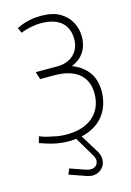

<svg xmlns="http://www.w3.org/2000/svg" viewBox="-139 -778 738 1078"><g transform="rotate(-15 230.5 -239.0)"><path d="M102 -412 116 -368H199Q243 -368 278 -358.5Q313 -349 338 -329.5Q363 -310 376.5 -280Q390 -250 390 -211Q390 -157 366 -116Q342 -75 295 -52Q248 -29 179 -29Q150 -29 122.5 -34Q95 -39 73 -44.5Q51 -50 38.5 -55Q26 -60 26 -60L16 -23Q16 -23 30 -18Q44 -13 67 -6Q90 1 119 6Q148 11 178 11Q248 11 297 -8.5Q346 -28 375.5 -60Q405 -92 418.5 -131.5Q432 -171 432 -212Q432 -281 399 -325.5Q366 -370 307 -392Q347 -409 368 -434Q389 -459 396.5 -486Q404 -513 404 -538Q404 -582 383.5 -621.5Q363 -661 321 -685.5Q279 -710 211 -710Q175 -710 145 -703.5Q115 -697 95 -688.5Q75 -680 69 -677L83 -646Q90 -650 108.5 -655.5Q127 -661 151.5 -665.5Q176 -670 199 -670Q236 -670 265.5 -662Q295 -654 316 -637Q337 -620 348 -595Q359 -570 359 -535Q359 -498 342 -470Q325 -442 295.5 -427Q266 -412 230 -412ZM220 -9V0L292 122Q307 145 302 164.5Q297 184 278.5 191.5Q260 199 233 190L144 159L130 191L227 225Q258 236 282.5 228.5Q307 221 321.5 202.5Q336 184 337 159.5Q338 135 323 109L255 -1V-7Z"/></g></svg>

Font: Advent Pro Light
Style: Regular
Weight: 300
Version: Version 3.000